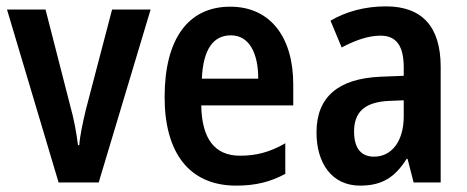

<svg xmlns="http://www.w3.org/2000/svg" viewBox="-20 -573 1467 603"><path d="M164 0H290L453 -543H332L250 -230C240 -188 231 -147 229 -117H225C220 -157 212 -200 201 -239L123 -543H2Z M703 -552C572 -552 497 -452 497 -268C497 -96 572 10 722 10C783 10 830 -2 876 -27V-123C827 -95 785 -84 734 -84C654 -84 614 -137 612 -242H901V-308C901 -455 830 -552 703 -552ZM705 -462C763 -462 791 -406 791 -326H614C618 -420 651 -462 705 -462Z M1192 -553C1127 -553 1067 -537 1018 -508L1053 -424C1097 -447 1137 -461 1175 -461C1224 -461 1248 -430 1248 -361V-335L1174 -332C1043 -326 974 -269 974 -157C974 -62 1021 10 1111 10C1181 10 1221 -17 1257 -74H1260L1279 0H1364V-363C1364 -489 1306 -553 1192 -553ZM1200 -256 1248 -258V-208C1248 -128 1209 -81 1155 -81C1115 -81 1092 -106 1092 -160C1092 -219 1123 -252 1200 -256Z"/></svg>

Font: Noto Sans Armenian Condensed SemiBold
Style: Regular
Weight: 600
Width: 3
Designer: Monotype Design Team
Foundry: Monotype Imaging Inc.
Version: Version 2.008